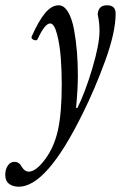

<svg xmlns="http://www.w3.org/2000/svg" viewBox="-78 -436 458 727"><path d="M-6.8 271Q-29.3 271 -43.7 260Q-58.1 249 -58.1 226.1Q-58.1 205.1 -48.3 190.9Q-38.6 176.8 -23.9 176.8Q-5.4 176.8 3.9 194.8Q15.1 213.9 30.8 213.9Q57.1 213.9 90.8 169.9Q126.5 123 141.1 58.1Q155.8 -6.8 155.8 -117.2Q155.8 -168.5 152.1 -217.5Q148.4 -266.6 137.9 -306.9Q127.4 -347.2 111.8 -347.2Q91.8 -347.2 64 -287.1Q61.5 -283.2 55.7 -283.4Q49.8 -283.7 44.7 -288.1Q39.6 -292.5 42 -297.9Q68.4 -357.4 93 -386.7Q117.7 -416 144 -416Q164.6 -416 179.7 -390.6Q194.8 -365.2 202.4 -323.5Q210 -281.7 213.4 -239Q216.8 -196.3 216.8 -150.9Q216.8 -97.2 210 -27.8L214.8 -26.9Q244.1 -85 271.5 -176.8Q298.8 -268.6 298.8 -318.8Q298.8 -351.6 292 -380.9Q293.5 -416 327.1 -416Q359.9 -416 359.9 -384.8Q359.9 -314.5 320.3 -205.8Q280.8 -97.2 233.9 -3.9Q98.6 271 -6.8 271Z"/></svg>

Font: Junicode SmCond
Style: Italic
Weight: 400
Width: 4
Italic angle: -11°
Designer: Peter S. Baker
Version: Version 2.206